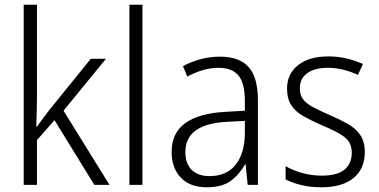

<svg xmlns="http://www.w3.org/2000/svg" viewBox="-20 -873 1600 810"><path d="M136 -466Q136 -435 135 -402.5Q134 -370 133 -338H135Q147 -354 160 -371.5Q173 -389 185 -405L363 -625H427L248 -406L442 -93H378L210 -366L136 -282V-93H80V-853H136Z M581 -93H526V-853H581Z M907 -634Q990 -634 1029 -590Q1068 -546 1068 -451V-93H1025L1016 -180H1014Q990 -137 953.5 -110Q917 -83 852 -83Q781 -83 742.5 -124Q704 -165 704 -232Q704 -312 761.5 -353.5Q819 -395 929 -401L1013 -406V-445Q1013 -523 985.5 -555Q958 -587 903 -587Q870 -587 837 -577.5Q804 -568 770 -550L752 -594Q785 -612 825 -623Q865 -634 907 -634ZM935 -359Q762 -349 762 -232Q762 -182 789 -156Q816 -130 863 -130Q936 -130 974 -178Q1012 -226 1013 -310V-363Z M1519 -231Q1519 -161 1471.5 -122Q1424 -83 1336 -83Q1288 -83 1250 -92.5Q1212 -102 1185 -116V-172Q1216 -154 1255.5 -143Q1295 -132 1337 -132Q1403 -132 1433.5 -157.5Q1464 -183 1464 -229Q1464 -272 1432.5 -295.5Q1401 -319 1339 -344Q1296 -363 1262.5 -381.5Q1229 -400 1210 -427.5Q1191 -455 1191 -499Q1191 -562 1238 -598.5Q1285 -635 1365 -635Q1407 -635 1443.5 -626Q1480 -617 1511 -603L1490 -557Q1463 -570 1430 -578.5Q1397 -587 1363 -587Q1308 -587 1276.5 -564.5Q1245 -542 1245 -501Q1245 -471 1259.5 -453Q1274 -435 1301.5 -420.5Q1329 -406 1370 -388Q1412 -370 1446 -351Q1480 -332 1499.5 -304Q1519 -276 1519 -231Z"/></svg>

Font: Noto Sans Telugu UI SemiCondensed Light
Style: Regular
Weight: 300
Width: 4
Designer: Jelle Bosma - Monotype Design Team
Foundry: Monotype Imaging Inc.
Version: Version 2.005; ttfautohint (v1.8.4.7-5d5b)